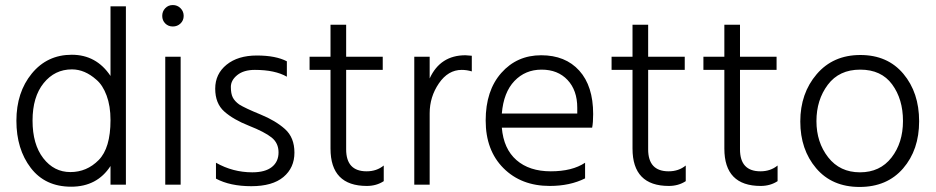

<svg xmlns="http://www.w3.org/2000/svg" viewBox="-20 -732 3708 761"><path d="M479 0H418V-74Q365 8 262 8Q159 8 102 -66.5Q45 -141 45 -253.5Q45 -366 106 -440.5Q167 -515 264.5 -515Q362 -515 418 -431V-707H479ZM418 -256Q418 -312 402.5 -353.5Q387 -395 362 -416Q316 -457 265 -457Q197 -457 153 -402.5Q109 -348 109 -254Q109 -160 151.5 -105Q194 -50 259 -50Q324 -50 371 -97.5Q418 -145 418 -256Z M695.5 -699.5Q708 -687 708 -669Q708 -651 695.5 -639Q683 -627 665 -627Q647 -627 635 -639Q623 -651 623 -669Q623 -687 635 -699.5Q647 -712 665 -712Q683 -712 695.5 -699.5ZM696 0H635V-507H696Z M836 -24V-87Q903 -49 980 -49Q1031 -49 1057.5 -70Q1084 -91 1084 -128Q1084 -165 1056.5 -187Q1029 -209 967 -233.5Q905 -258 869 -290Q833 -322 833 -380.5Q833 -439 878 -475.5Q923 -512 998 -512Q1073 -512 1117 -489V-428Q1070 -455 990 -455Q946 -455 920.5 -434.5Q895 -414 895 -387.5Q895 -361 902.5 -346Q910 -331 928 -318Q952 -303 1012 -278.5Q1072 -254 1109.5 -220.5Q1147 -187 1147 -127Q1147 -67 1103.5 -30.5Q1060 6 976 6Q892 6 836 -24Z M1434 5Q1290 5 1290 -143V-455H1207V-507H1290V-634H1352V-507H1497V-455H1352V-140Q1352 -53 1433 -53Q1473 -53 1501 -76V-14Q1472 5 1434 5Z M1683 0H1622V-507H1683V-421Q1725 -513 1825 -513Q1832 -513 1850 -511V-449Q1830 -455 1810 -455Q1756 -455 1719.5 -401.5Q1683 -348 1683 -283Z M1969 -282H2268V-305Q2268 -374 2229.5 -415Q2191 -456 2126.5 -456Q2062 -456 2019 -411Q1976 -366 1969 -282ZM2159 5Q2046 5 1975.5 -65.5Q1905 -136 1905 -254.5Q1905 -373 1967 -443Q2029 -513 2125 -513Q2221 -513 2276 -452Q2331 -391 2331 -280Q2331 -246 2327 -226H1969Q1976 -142 2027 -97.5Q2078 -53 2163 -53Q2248 -53 2299 -87V-25Q2239 5 2159 5Z M2631 5Q2487 5 2487 -143V-455H2404V-507H2487V-634H2549V-507H2694V-455H2549V-140Q2549 -53 2630 -53Q2670 -53 2698 -76V-14Q2669 5 2631 5Z M2995 5Q2851 5 2851 -143V-455H2768V-507H2851V-634H2913V-507H3058V-455H2913V-140Q2913 -53 2994 -53Q3034 -53 3062 -76V-14Q3033 5 2995 5Z M3389.5 -456Q3306 -456 3261 -396Q3216 -336 3216 -252Q3216 -168 3262.5 -108.5Q3309 -49 3388.5 -49Q3468 -49 3513.5 -107.5Q3559 -166 3559 -252.5Q3559 -339 3516 -397.5Q3473 -456 3389.5 -456ZM3390 -514Q3498 -514 3560.5 -439.5Q3623 -365 3623 -251.5Q3623 -138 3559.5 -64.5Q3496 9 3387 9Q3278 9 3215 -65Q3152 -139 3152 -250.5Q3152 -362 3217 -438Q3282 -514 3390 -514Z"/></svg>

Font: Hind Kochi Light
Style: Regular
Weight: 300
Designer: Dhruvi Tolia
Foundry: Indian Type Foundry
Version: Version 0.702;PS 1.0;hotconv 1.0.81;makeotf.lib2.5.63406